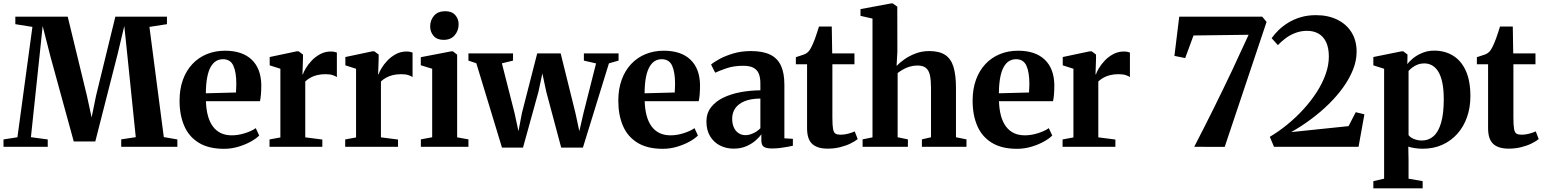

<svg xmlns="http://www.w3.org/2000/svg" viewBox="-25 -838 8810 1096"><path d="M74.5 -54.5 160 -684.5 62.5 -700V-743H361.5L471 -292L498 -167.5L523.5 -292.5L633.5 -743H928V-700L828 -684.5L910 -55.5L987.5 -42V0H667V-42.5L750 -55L703 -512.5L684.5 -689.5L646.5 -530L519 -30.5H396L263 -515L218.5 -689.5L200 -512.5L151.5 -55L247.5 -42V0H-5V-42Z M1253.5 11.5Q1166 11.5 1109.8 -23Q1053.5 -57.5 1026.8 -119.2Q1000 -181 1000 -263Q1000 -330 1019.2 -382.8Q1038.5 -435.5 1073.2 -472.5Q1108 -509.5 1155.5 -529Q1203 -548.5 1259.5 -548.5Q1357.5 -548.5 1411 -498.2Q1464.5 -448 1466.5 -354.5Q1466.5 -322 1464.5 -298.8Q1462.5 -275.5 1459 -260.5H1150.5Q1152 -213 1162 -176.8Q1172 -140.5 1190.5 -115.8Q1209 -91 1235.8 -78.2Q1262.5 -65.5 1298.5 -65.5Q1335 -65.5 1374 -78Q1413 -90.5 1435 -106.5L1454.5 -64.5Q1439 -48 1408 -30.5Q1377 -13 1336.8 -0.8Q1296.5 11.5 1253.5 11.5ZM1150 -305.5 1322 -310Q1323 -322.5 1323.2 -334.8Q1323.5 -347 1324 -359.5Q1324 -425.5 1307.2 -462.8Q1290.5 -500 1247.5 -500Q1226.5 -500 1209 -489.8Q1191.5 -479.5 1178.2 -456.8Q1165 -434 1157.8 -396.8Q1150.5 -359.5 1150 -305.5Z M1513.5 0V-42L1575.5 -53.5V-445.5L1514.5 -465V-512.5L1668.5 -545H1680L1704.5 -526.5V-502L1701.5 -413L1704.5 -414.5Q1708 -427 1720.8 -448.5Q1733.5 -470 1754.2 -492Q1775 -514 1802.8 -529Q1830.5 -544 1863.5 -544Q1876 -544 1884.2 -542Q1892.5 -540 1898 -538V-398Q1890 -404 1874 -409.2Q1858 -414.5 1833 -414.5Q1806 -414.5 1784.2 -409Q1762.5 -403.5 1746 -394Q1729.5 -384.5 1717.5 -373V-54L1815 -41.5V0Z M1945.5 0V-42L2007.5 -53.5V-445.5L1946.5 -465V-512.5L2100.5 -545H2112L2136.5 -526.5V-502L2133.5 -413L2136.5 -414.5Q2140 -427 2152.8 -448.5Q2165.5 -470 2186.2 -492Q2207 -514 2234.8 -529Q2262.5 -544 2295.5 -544Q2308 -544 2316.2 -542Q2324.5 -540 2330 -538V-398Q2322 -404 2306 -409.2Q2290 -414.5 2265 -414.5Q2238 -414.5 2216.2 -409Q2194.5 -403.5 2178 -394Q2161.5 -384.5 2149.5 -373V-54L2247 -41.5V0Z M2377.5 0V-42.5L2442 -54.5V-445.5L2377 -465.5V-511.5L2551 -545H2560.5L2584.5 -526V-54L2649 -42.5V0ZM2506.5 -610.5Q2469.5 -610.5 2450 -633.2Q2430.5 -656 2430.5 -686.5Q2430.5 -723 2452.8 -748.5Q2475 -774 2516 -774H2517Q2554 -774 2573.5 -752.2Q2593 -730.5 2593 -699.5Q2593 -663.5 2570.8 -637Q2548.5 -610.5 2507.5 -610.5Z M2649 -492V-533H2903.5V-492L2840 -476.5L2912.5 -191.5L2934.5 -89L2954.5 -193.5L3041.5 -533H3175.5L3260 -192L3282 -89L3306 -193.5L3377.5 -476L3308 -492V-533H3506V-492L3451 -476.5L3302.5 4.5H3178.5L3093.5 -313.5L3071 -418.5L3048.5 -313.5L2960.5 4.5H2840.5L2694 -477Z M3758 11.5Q3670.5 11.5 3614.2 -23Q3558 -57.5 3531.2 -119.2Q3504.5 -181 3504.5 -263Q3504.5 -330 3523.8 -382.8Q3543 -435.5 3577.8 -472.5Q3612.5 -509.5 3660 -529Q3707.5 -548.5 3764 -548.5Q3862 -548.5 3915.5 -498.2Q3969 -448 3971 -354.5Q3971 -322 3969 -298.8Q3967 -275.5 3963.5 -260.5H3655Q3656.5 -213 3666.5 -176.8Q3676.5 -140.5 3695 -115.8Q3713.5 -91 3740.2 -78.2Q3767 -65.5 3803 -65.5Q3839.5 -65.5 3878.5 -78Q3917.5 -90.5 3939.5 -106.5L3959 -64.5Q3943.5 -48 3912.5 -30.5Q3881.5 -13 3841.2 -0.8Q3801 11.5 3758 11.5ZM3654.5 -305.5 3826.5 -310Q3827.5 -322.5 3827.8 -334.8Q3828 -347 3828.5 -359.5Q3828.5 -425.5 3811.8 -462.8Q3795 -500 3752 -500Q3731 -500 3713.5 -489.8Q3696 -479.5 3682.8 -456.8Q3669.5 -434 3662.2 -396.8Q3655 -359.5 3654.5 -305.5Z M4163 10.5Q4120 10.5 4084.8 -7.5Q4049.5 -25.5 4028.5 -60.2Q4007.5 -95 4007.5 -144.5Q4007.5 -191.5 4033.5 -225.2Q4059.5 -259 4103.2 -280.2Q4147 -301.5 4202 -311.8Q4257 -322 4315.5 -322.5V-362Q4315.5 -395 4306.5 -417.2Q4297.5 -439.5 4276.2 -451Q4255 -462.5 4217 -462.5Q4163 -462.5 4122 -448.2Q4081 -434 4057.5 -423L4034 -469.5Q4048.5 -482.5 4081 -500.5Q4113.5 -518.5 4159.8 -532.5Q4206 -546.5 4262 -546.5Q4329.5 -546.5 4371.5 -526Q4413.5 -505.5 4433 -463.2Q4452.5 -421 4452.5 -355V-48.5L4501 -45.5V-6Q4490 -3.5 4470.2 0.2Q4450.5 4 4427.5 6.8Q4404.5 9.5 4383 9.5Q4350 9.5 4335.5 0.2Q4321 -9 4321 -38.5V-72Q4310.5 -55.5 4288.2 -36Q4266 -16.5 4234.5 -3Q4203 10.5 4163 10.5ZM4230.5 -66.5Q4251.5 -66.5 4275.2 -77.5Q4299 -88.5 4315.5 -106V-275.5Q4260.5 -275 4224.8 -260Q4189 -245 4171.8 -219.5Q4154.5 -194 4154.5 -161Q4154.5 -131.5 4164.2 -110.2Q4174 -89 4191.2 -77.8Q4208.5 -66.5 4230.5 -66.5Z M4699.5 10.5Q4640 10.5 4611 -16.8Q4582 -44 4582 -106V-471H4518V-511.5Q4528.5 -515.5 4540.5 -519Q4552.5 -522.5 4563.2 -526.5Q4574 -530.5 4580.5 -535.5Q4588.5 -541 4594.2 -548.8Q4600 -556.5 4605 -566.2Q4610 -576 4615 -587Q4620.5 -598.5 4626.8 -616Q4633 -633.5 4639.2 -652.5Q4645.5 -671.5 4650 -686.5H4723L4725.5 -533H4852.5V-471H4726.5V-165.5Q4726.5 -121.5 4730.5 -101Q4734.5 -80.5 4744.8 -74.8Q4755 -69 4774 -69Q4794.5 -69 4817 -75Q4839.5 -81 4854 -88L4871 -44Q4855 -31 4829.2 -18.5Q4803.5 -6 4770.5 2.2Q4737.5 10.5 4699.5 10.5Z M4955.5 -54V-732L4887 -747.5V-786L5061.5 -818.5H5071L5097 -800L5097.5 -543.5L5093 -461.5Q5110.5 -480.5 5138.5 -500Q5166.5 -519.5 5202.2 -533Q5238 -546.5 5279 -546.5Q5337.5 -546.5 5370.8 -524.2Q5404 -502 5418 -455.5Q5432 -409 5432 -336.5V-54.5L5492 -42.5V0H5237.5V-42.5L5289.5 -54.5V-336Q5289.5 -379.5 5283.5 -407.8Q5277.5 -436 5260.8 -450Q5244 -464 5212.5 -464Q5190 -464 5169.2 -458Q5148.5 -452 5130.8 -442Q5113 -432 5099 -421V-54.5L5157.5 -42.5V0H4899V-42.5Z M5780.5 11.5Q5693 11.5 5636.8 -23Q5580.5 -57.5 5553.8 -119.2Q5527 -181 5527 -263Q5527 -330 5546.2 -382.8Q5565.5 -435.5 5600.2 -472.5Q5635 -509.5 5682.5 -529Q5730 -548.5 5786.5 -548.5Q5884.5 -548.5 5938 -498.2Q5991.5 -448 5993.5 -354.5Q5993.5 -322 5991.5 -298.8Q5989.5 -275.5 5986 -260.5H5677.5Q5679 -213 5689 -176.8Q5699 -140.5 5717.5 -115.8Q5736 -91 5762.8 -78.2Q5789.5 -65.5 5825.5 -65.5Q5862 -65.5 5901 -78Q5940 -90.5 5962 -106.5L5981.5 -64.5Q5966 -48 5935 -30.5Q5904 -13 5863.8 -0.8Q5823.5 11.5 5780.5 11.5ZM5677 -305.5 5849 -310Q5850 -322.5 5850.2 -334.8Q5850.5 -347 5851 -359.5Q5851 -425.5 5834.2 -462.8Q5817.5 -500 5774.5 -500Q5753.5 -500 5736 -489.8Q5718.5 -479.5 5705.2 -456.8Q5692 -434 5684.8 -396.8Q5677.5 -359.5 5677 -305.5Z M6040.5 0V-42L6102.5 -53.5V-445.5L6041.5 -465V-512.5L6195.5 -545H6207L6231.5 -526.5V-502L6228.5 -413L6231.5 -414.5Q6235 -427 6247.8 -448.5Q6260.5 -470 6281.2 -492Q6302 -514 6329.8 -529Q6357.5 -544 6390.5 -544Q6403 -544 6411.2 -542Q6419.5 -540 6425 -538V-398Q6417 -404 6401 -409.2Q6385 -414.5 6360 -414.5Q6333 -414.5 6311.2 -409Q6289.5 -403.5 6273 -394Q6256.5 -384.5 6244.5 -373V-54L6342 -41.5V0Z M6966 0.5 6792 0Q6851 -114 6905.2 -223.5Q6959.5 -333 7008.8 -437.2Q7058 -541.5 7102.5 -639.5L6788 -635.5L6740.5 -506.5L6679 -519L6706.5 -743H7180L7205 -713Z M7223.5 -57Q7275 -87.5 7324.2 -127.8Q7373.5 -168 7416.2 -215Q7459 -262 7491.5 -312.5Q7524 -363 7542.2 -414.5Q7560.5 -466 7560.5 -515Q7560.5 -564 7545.2 -596.8Q7530 -629.5 7502 -645.8Q7474 -662 7436.5 -662Q7401 -662 7370 -650.2Q7339 -638.5 7314 -619.8Q7289 -601 7269.5 -580.5L7234 -620Q7250 -643 7273.5 -666Q7297 -689 7328.8 -708.5Q7360.5 -728 7400 -739.8Q7439.5 -751.5 7487.5 -751.5Q7555.5 -751.5 7607.8 -726.2Q7660 -701 7689.5 -654.2Q7719 -607.5 7719 -542.5Q7719 -492.5 7698.8 -441.2Q7678.5 -390 7642.8 -340Q7607 -290 7559.5 -243.5Q7512 -197 7457.2 -156.5Q7402.5 -116 7345.5 -84L7673 -118L7714 -197.5L7763.5 -185.5L7730 0H7247.5Z M7814.5 237V196L7876 182V-445.5L7814.5 -465V-512.5L7975.5 -545H7985.5L8009.5 -526.5L8008.5 -471.5Q8019.5 -487.5 8041.5 -505.5Q8063.5 -523.5 8094.5 -536.2Q8125.5 -549 8162 -549Q8222.5 -549 8269.2 -520.5Q8316 -492 8342.2 -434.5Q8368.5 -377 8368.5 -288.5Q8368.5 -224 8349.2 -169.2Q8330 -114.5 8293.8 -74Q8257.5 -33.5 8207.5 -11.2Q8157.5 11 8096 11Q8072 11 8048.8 7.2Q8025.5 3.5 8014 -1L8015.5 75.5V182L8096 196V237ZM8092.5 -36Q8130 -36 8158 -60.5Q8186 -85 8201.2 -137Q8216.5 -189 8216.5 -271Q8216.5 -327 8208.2 -366.2Q8200 -405.5 8184.8 -429.8Q8169.5 -454 8149.5 -465Q8129.5 -476 8106.5 -476Q8084 -476 8066 -468.8Q8048 -461.5 8035.5 -451.5Q8023 -441.5 8015.5 -433V-67Q8023.5 -54.5 8044.8 -45.2Q8066 -36 8092.5 -36Z M8587 10.5Q8527.5 10.5 8498.5 -16.8Q8469.5 -44 8469.5 -106V-471H8405.5V-511.5Q8416 -515.5 8428 -519Q8440 -522.5 8450.8 -526.5Q8461.5 -530.5 8468 -535.5Q8476 -541 8481.8 -548.8Q8487.5 -556.5 8492.5 -566.2Q8497.5 -576 8502.5 -587Q8508 -598.5 8514.2 -616Q8520.5 -633.5 8526.8 -652.5Q8533 -671.5 8537.5 -686.5H8610.5L8613 -533H8740V-471H8614V-165.5Q8614 -121.5 8618 -101Q8622 -80.5 8632.2 -74.8Q8642.5 -69 8661.5 -69Q8682 -69 8704.5 -75Q8727 -81 8741.5 -88L8758.5 -44Q8742.5 -31 8716.8 -18.5Q8691 -6 8658 2.2Q8625 10.5 8587 10.5Z"/></svg>

Font: Merriweather 72pt
Style: Bold
Weight: 700
Version: Version 2.100